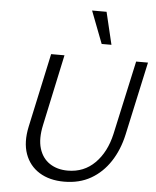

<svg xmlns="http://www.w3.org/2000/svg" viewBox="-60 -958 827 1017"><g transform="rotate(5 353.5 -449.0)"><path d="M319 9Q241 9 187 -24.5Q133 -58 111 -119.5Q89 -181 107 -265L192 -658H263L182 -280Q166 -206 181.5 -155Q197 -104 237 -77.5Q277 -51 333 -51Q419 -51 477.5 -109.5Q536 -168 558 -266L644 -658H707L622 -268Q604 -186 563 -123.5Q522 -61 461 -26Q400 9 319 9ZM454 -735 388 -907H465L506 -735Z"/></g></svg>

Font: Ysabeau Infant
Style: Italic
Weight: 400
Italic angle: -12°
Designer: Christian Thalmann (Catharsis Fonts)
Version: Version 2.001;gftools[0.9.30]; featfreeze: ss01,ss02,lnum